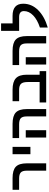

<svg xmlns="http://www.w3.org/2000/svg" viewBox="1270 -2122 882 3461"><g transform="rotate(-90 1710.5 -392.0)"><path d="M496.1 0H363.8V-352.1Q363.8 -427.7 331.3 -457.8Q298.8 -487.8 222.2 -487.8H19V-606H230Q374 -606 435.1 -547.1Q496.1 -488.3 496.1 -351.1Z M661.1 -606H793V-284.2H661.1Z M1093.8 0H961.9V-368.2H1093.8ZM1474.1 0H1341.8V-352.1Q1341.8 -426.8 1310.1 -457.3Q1278.3 -487.8 1199.7 -487.8H952.1V-606H1208Q1352.1 -606 1413.1 -546.9Q1474.1 -487.8 1474.1 -351.1Z M1616.7 -487.8V-606H1822.8Q1965.3 -606 2029.5 -546.4Q2093.8 -486.8 2093.8 -351.1V-118.2H2158.7V0H1593.8V-118.2H1961.9V-334Q1961.9 -419.4 1929.9 -453.6Q1897.9 -487.8 1820.8 -487.8Z M2409.7 0H2277.8V-368.2H2409.7ZM2790 0H2657.7V-352.1Q2657.7 -426.8 2626 -457.3Q2594.2 -487.8 2515.6 -487.8H2268.1V-606H2523.9Q2668 -606 2729 -546.9Q2790 -487.8 2790 -351.1Z M2943.8 -112.8Q3084.5 -158.7 3162.6 -234.4Q3240.7 -310.1 3240.7 -400.9Q3240.7 -487.8 3131.8 -487.8H2883.8V-813H3018.6V-606H3153.8Q3373.5 -606 3373.5 -414.1Q3373.5 -262.7 3259.8 -147Q3146 -31.2 2943.8 28.8Z"/></g></svg>

Font: Arial
Style: Bold
Weight: 700
Designer: Steve Matteson
Foundry: Ascender Corporation
Version: Version 2.00.3